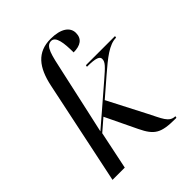

<svg xmlns="http://www.w3.org/2000/svg" viewBox="-215 -896 1030 1030"><g transform="rotate(-45 299.5 -381.5)"><path d="M515 7H522L524 -3C477 -3 464 -48 427 -119L317 -332L420 -421C490 -481 544 -526 597 -526L599 -536H378L376 -526C447 -526 464 -515 464 -498C464 -475 448 -459 391 -410L182 -230C187 -252 196 -293 207 -342L264 -600C287 -706 297 -760 338 -760C373 -760 380 -702 380 -631C433 -631 463 -652 463 -696C463 -740 422 -770 344 -770C242 -770 192 -705 168 -591L44 0H137L182 -216L249 -274L335 -95C375 -12 406 7 515 7Z"/></g></svg>

Font: Noto Serif Display
Style: Italic
Weight: 400
Italic angle: -12°
Designer: Monotype Design Team
Foundry: Monotype Imaging Inc.
Version: Version 2.009